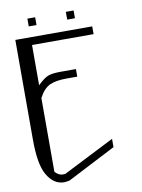

<svg xmlns="http://www.w3.org/2000/svg" viewBox="-96 -958 755 1023"><g transform="rotate(-10 281.0 -446.5)"><path d="M375 -892.6V-850.6H333V-892.6ZM167 -892.6V-850.6H125V-892.6ZM458 -792V-750H125V-532.2Q159.2 -565.4 181.6 -574.2Q204.1 -583 250 -583H333V-542H272.5Q217.8 -542 184.1 -526.9Q150.4 -511.7 125 -462.9V-63.5Q145.5 -42 167 -42Q176.8 -42 180.7 -43L458 -183.6V-138.7L196.3 -3.9Q176.8 0 167 0Q110.4 0 75.2 -61.5Q42 -118.2 42 -252.9V-792Z"/></g></svg>

Font: wanta
Style: Medium
Weight: 500
Version: Version 0.91